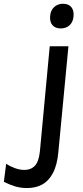

<svg xmlns="http://www.w3.org/2000/svg" viewBox="-111 -726 428 996"><path d="M203.5 -578.5Q176.5 -578.5 161.5 -595.2Q146.5 -612 149 -642Q151 -671.5 169.5 -689Q188 -706.5 216 -706.5Q244.5 -706.5 259 -689Q273.5 -671.5 270.5 -642Q268.5 -613 250.8 -595.8Q233 -578.5 203.5 -578.5ZM30 249.5Q-3.5 249.5 -32.8 240.8Q-62 232 -91 217L-79 123.5Q-58 137.5 -33 146.5Q-8 155.5 15 155.5Q49.5 155.5 70 133.8Q90.5 112 96 59L147 -486H244L192 60Q186 129 164.2 170.5Q142.5 212 108.5 230.8Q74.5 249.5 30 249.5Z"/></svg>

Font: Karla SemiBold
Style: Italic
Weight: 600
Italic angle: -8°
Designer: Jonathan Pinhorn
Version: Version 2.004;gftools[0.9.33]